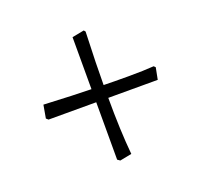

<svg xmlns="http://www.w3.org/2000/svg" viewBox="-94 -590 737 704"><g transform="rotate(-20 275.0 -238.0)"><path d="M299 -222Q299 -95 308 0L262 9L252 2V-222H66L58 -229L67 -280Q189 -274 252 -273V-476L299 -485L304 -479Q299 -347 299 -273V-272Q336 -271 396 -271Q456 -271 495 -274L501 -268L492 -222Z"/></g></svg>

Font: Almendra
Style: Regular
Weight: 400
Designer: Ana Sanfelippo
Foundry: Ana Sanfelippo
Version: Version 1.004